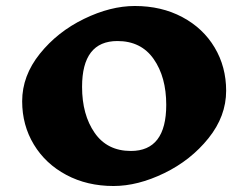

<svg xmlns="http://www.w3.org/2000/svg" viewBox="-20 -611 828 641"><path d="M735 -308Q735 -223 676 -149.5Q617 -76 528.5 -33Q440 10 359 10Q271 10 201.5 -27Q132 -64 93 -128.5Q54 -193 54 -273Q54 -358 113 -431.5Q172 -505 260.5 -548Q349 -591 430 -591Q519 -591 588.5 -554Q658 -517 696.5 -452.5Q735 -388 735 -308ZM254 -321Q254 -228 296 -167.5Q338 -107 417 -107Q535 -107 535 -261Q535 -354 493 -414Q451 -474 372 -474Q254 -474 254 -321Z"/></svg>

Font: Inknut Antiqua ExtraBold
Style: Regular
Weight: 800
Designer: Claus Eggers Sørensen
Foundry: Claus Eggers Sørensen
Version: Version 1.003; ttfautohint (v1.8.2) -l 8 -r 50 -G 200 -x 14 